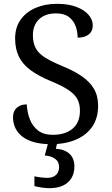

<svg xmlns="http://www.w3.org/2000/svg" viewBox="-20 -744 584 1004"><path d="M247 10Q198 10 160.5 0Q123 -10 98 -29Q73 -48 60.5 -74Q48 -100 48 -131Q48 -151 56.5 -166Q65 -181 81 -189.5Q97 -198 120 -198Q122 -157 136 -120.5Q150 -84 179 -61.5Q208 -39 255 -39Q322 -39 360 -71.5Q398 -104 398 -165Q398 -202 383.5 -227.5Q369 -253 335.5 -275Q302 -297 243 -321Q181 -347 140 -377Q99 -407 79 -447.5Q59 -488 59 -543Q59 -600 87.5 -640.5Q116 -681 165.5 -702.5Q215 -724 278 -724Q338 -724 379.5 -708Q421 -692 443 -666.5Q465 -641 465 -612Q465 -580 443.5 -563.5Q422 -547 386 -547Q386 -578 375.5 -607Q365 -636 340.5 -655Q316 -674 274 -674Q216 -674 184 -643Q152 -612 152 -560Q152 -520 166.5 -492.5Q181 -465 215 -443.5Q249 -422 307 -398Q366 -374 407.5 -345.5Q449 -317 471 -280Q493 -243 493 -191Q493 -127 463 -82.5Q433 -38 377.5 -14Q322 10 247 10ZM237 240Q221 240 199.5 237Q178 234 160 229V178Q178 182 196.5 184Q215 186 228 186Q257 186 273 170.5Q289 155 289 130Q289 101 267.5 86Q246 71 214 69L235 -9H282L272 34Q305 36 326.5 48Q348 60 358.5 79.5Q369 99 369 126Q369 179 335 209.5Q301 240 237 240Z"/></svg>

Font: Noto Serif Telugu
Style: Regular
Weight: 400
Designer: Jelle Bosma - Monotype Design Team
Foundry: Monotype Imaging Inc.
Version: Version 2.003